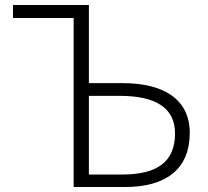

<svg xmlns="http://www.w3.org/2000/svg" viewBox="-20 -749 832 769"><path d="M275 0H481C644 0 740 -71 740 -217C740 -354 631 -416 473 -416H336V-729H32V-677H275ZM336 -50V-365H461C603 -365 681 -317 681 -215C681 -100 609 -50 469 -50Z"/></svg>

Font: Noto Sans CJK SC Light
Style: Regular
Weight: 300
Designer: Ryoko NISHIZUKA 西塚涼子 (kana, bopomofo & ideographs); Paul D. Hunt (Latin, Greek & Cyrillic); Sandoll Communications 산돌커뮤니
Foundry: Adobe
Version: Version 2.004;hotconv 1.0.118;makeotfexe 2.5.65603